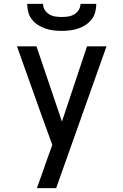

<svg xmlns="http://www.w3.org/2000/svg" viewBox="-20 -760 640 995"><path d="M171 215Q185 177 198.5 139Q212 101 225 63L251 -9L188 -183L68 -520H169L301 -130L431 -520H532L271 215ZM300 -600Q279 -600 257.5 -602.5Q236 -605 215.5 -612Q195 -619 177 -630.5Q159 -642 145.5 -659Q132 -676 126.5 -697.5Q121 -719 121 -740H203Q203 -723 212 -708.5Q221 -694 235.5 -685.5Q250 -677 266.5 -674.5Q283 -672 300 -672Q317 -672 333.5 -674.5Q350 -677 364.5 -685.5Q379 -694 388 -708.5Q397 -723 397 -740H479Q479 -719 473.5 -697.5Q468 -676 454.5 -659Q441 -642 423 -630.5Q405 -619 384.5 -612Q364 -605 342.5 -602.5Q321 -600 300 -600Z"/></svg>

Font: Iosevka Aile Medium
Style: Regular
Weight: 500
Designer: Belleve Invis
Foundry: Belleve Invis
Version: Version 27.3.5; ttfautohint (v1.8.4)